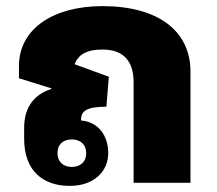

<svg xmlns="http://www.w3.org/2000/svg" viewBox="-20 -598 709 628"><path d="M208 10C288 10 334 -38 334 -97C334 -152 304 -199 245 -204V-206C245 -234 262 -249 328 -249L336 -347L224 -388C236 -419 263 -436 315 -436C383 -436 417 -399 417 -329V0H603V-364C603 -497 497 -578 315 -578C156 -578 42 -505 42 -382V-342L148 -309V-307C88 -288 59 -243 59 -180V-144C59 -36 124 10 208 10ZM215 -52C188 -52 168 -68 168 -97C168 -127 188 -142 215 -142C242 -142 262 -126 262 -97C262 -68 242 -52 215 -52Z"/></svg>

Font: Noto Sans Thai Looped Black
Style: Regular
Weight: 900
Designer: Sasikarn Vongin, Ben Mitchell
Foundry: The Fontpad Ltd
Version: Version 1.001